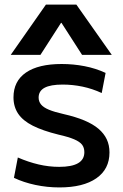

<svg xmlns="http://www.w3.org/2000/svg" viewBox="-20 -810 538 840"><path d="M240 10Q186 10 134.5 -1Q83 -12 41 -32L58 -121Q104 -101 149 -90.5Q194 -80 239 -80Q294 -80 321.5 -96Q349 -112 349 -144Q349 -164 339 -177Q329 -190 304.5 -200.5Q280 -211 236 -221Q167 -238 123.5 -260Q80 -282 59.5 -312.5Q39 -343 39 -384Q39 -455 93.5 -492.5Q148 -530 250 -530Q301 -530 350 -520.5Q399 -511 442 -491L425 -403Q384 -422 341 -431Q298 -440 254 -440Q201 -440 175 -426Q149 -412 149 -383Q149 -366 159.5 -353Q170 -340 194 -330Q218 -320 258 -311Q311 -299 349 -283Q387 -267 411 -246.5Q435 -226 447 -200.5Q459 -175 459 -143Q459 -70 401.5 -30Q344 10 240 10ZM27 -570 181 -790H314L469 -570H339L249 -710H247L157 -570Z"/></svg>

Font: M PLUS 2 Medium
Style: Regular
Weight: 500
Designer: Coji Morishita
Foundry: UNDERFOREST DESIGN
Version: Version 1.001